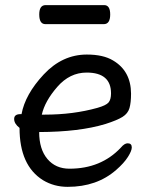

<svg xmlns="http://www.w3.org/2000/svg" viewBox="-20 -705 583 749"><path d="M154.8 -257.8Q265.6 -257.8 359.9 -284.2Q394 -293.9 403.6 -305.4Q413.1 -316.9 413.1 -340.8Q413.1 -421.9 317.9 -421.9Q252 -421.9 203.4 -366Q154.8 -310.1 143.1 -257.8ZM244.1 23.9Q190.9 23.9 147.9 -2Q56.2 -59.1 56.2 -206.1Q35.2 -222.2 35.2 -241Q35.2 -259.8 60.1 -259.8H64Q78.1 -336.9 150.6 -414.6Q223.1 -492.2 318.8 -492.2Q382.8 -492.2 420.9 -469.2Q490.7 -428.2 491.2 -339.8Q491.2 -304.7 485.1 -283.4Q479 -262.2 458 -249Q437 -235.8 391.1 -221.2Q290 -190.4 132.8 -189.9Q132.8 -123 164.8 -85Q196.8 -46.9 251 -46.9Q374 -46.9 451.2 -128.9Q465.3 -146 478 -146Q494.1 -146 494.1 -129.9Q494.1 -116.7 479 -92.8Q463.9 -68.8 433.1 -42Q357.9 23.9 244.1 23.9ZM384.8 -610.8H157.2Q133.3 -610.8 133.1 -647.9Q132.8 -685.1 158.2 -685.1H386.2Q410.2 -685.1 409.9 -647.9Q409.7 -610.8 384.8 -610.8Z"/></svg>

Font: LXGW WenKai Screen R
Style: Regular
Weight: 400
Designer: Fontworks Inc.
Version: Version 1.235;May 31, 2022